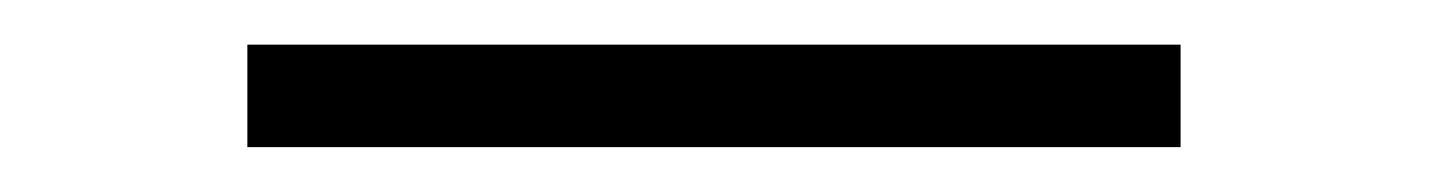

<svg xmlns="http://www.w3.org/2000/svg" viewBox="-20 -373 640 86"><path d="M90.8 -307.1V-353H508.8V-307.1Z"/></svg>

Font: Office Code Pro D Light
Style: Regular
Weight: 300
Designer: Nathan Rutzky & Paul D. Hunt
Foundry: Adobe Systems Incorporated
Version: Version 1.004;PS 001.004;hotconv 1.0.70;makeotf.lib2.5.58329